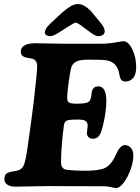

<svg xmlns="http://www.w3.org/2000/svg" viewBox="-20 -926 702 961"><path d="M302.7 -780.8Q267.6 -758.3 254.9 -751.7Q242.2 -745.1 231.4 -745.1Q218.3 -745.1 210.9 -750.7Q203.6 -756.3 204.6 -766.1Q206.1 -782.2 227.5 -803.7L290 -862.3Q318.4 -886.2 335.9 -896Q353.5 -905.8 371.1 -905.8Q399.9 -905.8 434.1 -871.6L483.9 -811.5Q506.3 -784.2 503.9 -766.1Q502.9 -756.3 493.9 -750.7Q484.9 -745.1 471.7 -745.1Q461.9 -745.1 451.9 -751Q441.9 -756.8 417.5 -774.9Q412.6 -778.8 409.7 -780.8Q404.8 -784.2 395.8 -791Q386.7 -797.9 382.3 -801Q377.9 -804.2 371.6 -807.9Q365.2 -811.5 359.9 -813.5Q352.1 -811 344.5 -806.9Q336.9 -802.7 323.2 -793.9Q309.6 -785.2 302.7 -780.8ZM219.2 5.4Q197.8 5.4 137 6.8Q76.2 8.3 55.2 8.3Q31.7 8.3 16.8 -1.7Q2 -11.7 2 -29.3Q2 -54.2 19.5 -61.5Q26.9 -64.9 42.2 -67.4Q57.6 -69.8 63 -71.3Q86.4 -75.2 97.7 -96.2Q107.4 -114.7 117.7 -186.5Q140.6 -345.7 148.4 -414.1Q166 -564.9 166 -594.7Q166 -626.5 139.6 -632.8Q135.7 -633.8 121.1 -636Q106.4 -638.2 101.6 -641.1Q84 -647.9 84 -668Q84 -688 102.8 -698.7Q121.6 -709.5 154.8 -709.5Q169.9 -709.5 227.5 -708.3Q285.2 -707 312.5 -707H480Q521.5 -707 556.4 -713.4Q591.3 -719.7 597.2 -719.7Q622.1 -719.7 641.8 -679.9Q661.6 -640.1 661.6 -590.8Q661.6 -551.8 646 -534.9Q630.4 -518.1 609.4 -518.1Q590.3 -518.1 584 -530.8Q580.1 -537.1 575.7 -562Q564 -616.7 510.7 -624.5Q490.2 -627.4 418 -627.4Q378.4 -627.4 358.9 -616.2Q339.4 -605 334.5 -579.6Q320.8 -510.7 316.4 -443.4Q314.5 -418 326.2 -412.1Q337.9 -406.2 373.5 -407.2Q387.7 -407.7 395.8 -408.4Q403.8 -409.2 412.4 -411.4Q420.9 -413.6 425.3 -417.7Q429.7 -421.9 432.9 -429Q436 -436 437 -446.8Q438.5 -461.9 440.2 -470.2Q441.9 -478.5 449.7 -486.1Q457.5 -493.7 471.7 -493.7Q512.2 -493.7 512.2 -420.9Q512.2 -385.7 503.9 -337.9Q492.2 -274.9 480.5 -253.2Q468.8 -231.4 443.8 -231.4Q432.1 -231.4 424.1 -238.8Q416 -246.1 415 -257.3Q414.6 -263.2 416.7 -276.6Q418.9 -290 418.9 -296.9Q418.5 -314.5 407.7 -321Q397 -327.6 369.1 -327.6Q325.2 -327.6 313.7 -322.3Q302.2 -316.9 299.8 -297.9Q293.9 -254.9 292 -229Q285.6 -167 285.6 -110.8Q285.6 -96.2 293.5 -86.9Q301.3 -77.6 311.5 -76.7Q352.5 -71.3 404.3 -71.3Q463.9 -71.3 494.6 -81.1Q530.3 -91.8 554.2 -140.1Q565.4 -163.1 570.1 -171.9Q574.7 -180.7 584.2 -190.2Q593.8 -199.7 604.5 -199.7Q623.5 -199.7 635.5 -185.3Q647.5 -170.9 647.5 -147.5Q647.5 -118.2 634.3 -79.8Q621.1 -41.5 600.3 -13.2Q579.6 15.1 561 15.1Q553.2 15.1 535.2 10.7Q517.1 6.3 501.5 6.3Q470.2 6.3 418.5 6.1Q366.7 5.9 347.7 5.9Q325.7 5.9 283 5.6Q240.2 5.4 219.2 5.4Z"/></svg>

Font: Cooper*
Style: Bold Italic
Weight: 700
Italic angle: -7°
Designer: Owen Earl
Foundry: indestructible type*
Version: Version 0.001